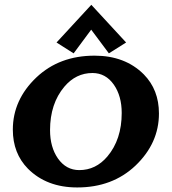

<svg xmlns="http://www.w3.org/2000/svg" viewBox="-20 -782 726 811"><path d="M365.7 -761.7 512.7 -602.5 439.9 -556.6 365.2 -656.7 291 -556.6 218.8 -602.5ZM314.9 -63.5Q384.8 -63.5 433.6 -121.1Q494.1 -192.9 494.1 -304.7Q494.1 -376.5 460.9 -424.3Q426.3 -473.6 370.6 -473.6Q300.8 -473.6 252 -416Q191.4 -344.2 191.4 -232.4Q191.4 -160.6 224.6 -112.8Q259.3 -63.5 314.9 -63.5ZM306.2 9.8Q177.2 9.8 98.1 -69.3Q34.2 -134.3 34.2 -234.4Q34.2 -360.4 133.8 -455.1Q231 -546.9 379.4 -546.9Q508.3 -546.9 587.4 -467.8Q651.4 -402.8 651.4 -302.7Q651.4 -176.8 551.8 -82Q454.6 9.8 306.2 9.8Z"/></svg>

Font: Berenika
Style: Bold
Weight: 700
Designer: Wojciech Kalinowski "wmk69" (wmk69@o2.pl)
Foundry: Wojciech Kalinowski "wmk69" (wmk69@o2.pl)
Version: Version 3.1.0; 2021-05-14